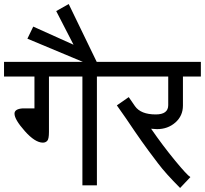

<svg xmlns="http://www.w3.org/2000/svg" viewBox="-30 -920 1017 953"><path d="M213 -265Q213 -230 204.5 -221Q196 -212 183 -212Q144 -212 93 -269.5Q42 -327 42 -356Q42 -379 82 -382H141V-540H-10V-613H532V-540H451V0H379V-540H213Z M450 -613H381L106 -728L135 -788L335 -698L249 -865L311 -900Z M878 -396Q878 -345 840.5 -312Q803 -279 749 -279Q740 -279 720 -281Q778 -197 838.5 -123.5Q899 -50 915 -41L864 13Q792 -59 754.5 -109Q717 -159 707.5 -171.5Q698 -184 673.5 -218.5Q649 -253 639 -268Q595 -334 550 -397L609 -438L640 -393Q669 -352 743 -352Q805 -352 805 -398V-540H512V-613H967V-540H878Z"/></svg>

Font: Autonym
Style: Regular
Weight: 500
Version: Version 1.0.20131126